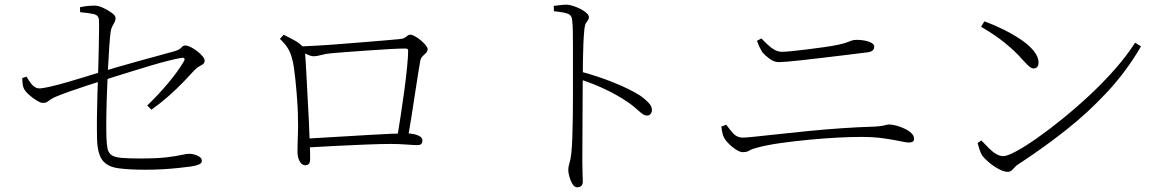

<svg xmlns="http://www.w3.org/2000/svg" viewBox="-20 -765 5000 819"><path d="M602 -41Q529 -41 483.5 -47.5Q438 -54 417 -81.5Q396 -109 394 -171Q393 -214 393.5 -264Q394 -314 395.5 -360Q397 -406 398 -437Q399 -469 400 -504Q401 -539 401.5 -573Q402 -607 402.5 -635Q403 -663 402 -680Q401 -700 379.5 -705Q358 -710 322 -713L321 -734Q337 -738 354 -739.5Q371 -741 385 -741Q399 -741 420 -731.5Q441 -722 457 -710Q473 -698 473 -688Q473 -678 468.5 -670Q464 -662 459 -652.5Q454 -643 452 -630Q449 -607 446 -564.5Q443 -522 440.5 -469.5Q438 -417 436 -362.5Q434 -308 433.5 -260Q433 -212 434 -178Q435 -148 439 -130Q443 -112 456.5 -103Q470 -94 499 -91.5Q528 -89 578 -89Q650 -89 691 -94Q732 -99 753.5 -104Q775 -109 788 -109Q798 -109 810.5 -105.5Q823 -102 832 -95.5Q841 -89 841 -78Q841 -69 828.5 -63.5Q816 -58 796 -55Q774 -52 741.5 -48.5Q709 -45 673 -43Q637 -41 602 -41ZM608 -315Q657 -362 698.5 -412Q740 -462 763 -501Q769 -511 766.5 -515.5Q764 -520 753 -518Q734 -515 700 -506.5Q666 -498 625.5 -486Q585 -474 543.5 -461Q502 -448 466 -437Q430 -426 407 -418Q381 -410 346.5 -398.5Q312 -387 277.5 -375Q243 -363 217 -352Q201 -345 193.5 -339Q186 -333 180 -329.5Q174 -326 161 -326Q153 -326 136 -336.5Q119 -347 103.5 -361Q88 -375 82 -387Q78 -395 76.5 -407.5Q75 -420 75 -432L93 -438Q107 -414 119.5 -401Q132 -388 148 -388Q162 -388 194.5 -395.5Q227 -403 267 -414.5Q307 -426 344 -437.5Q381 -449 404 -456Q433 -465 476 -477.5Q519 -490 566 -503Q613 -516 655.5 -527.5Q698 -539 726 -547Q746 -553 753.5 -562Q761 -571 770 -571Q780 -571 794 -564Q808 -557 821.5 -546.5Q835 -536 844 -525Q853 -514 853 -506Q853 -497 846.5 -492Q840 -487 829.5 -481.5Q819 -476 807 -463Q791 -445 763 -416Q735 -387 700 -356Q665 -325 626 -297Z M1673 -170Q1680 -212 1688.5 -267Q1697 -322 1704.5 -377.5Q1712 -433 1716.5 -479Q1721 -525 1721 -549Q1721 -558 1710 -558Q1684 -558 1640 -555.5Q1596 -553 1547 -549.5Q1498 -546 1457 -543Q1416 -540 1395 -538Q1370 -536 1351 -530.5Q1332 -525 1318 -525Q1307 -525 1288.5 -533.5Q1270 -542 1263 -547V-567Q1288 -568 1334.5 -570.5Q1381 -573 1435.5 -577.5Q1490 -582 1542 -586Q1594 -590 1632 -593.5Q1670 -597 1682 -598Q1698 -599 1705.5 -603.5Q1713 -608 1718 -612.5Q1723 -617 1730 -617Q1738 -617 1750.5 -610Q1763 -603 1775 -593Q1787 -583 1795.5 -572.5Q1804 -562 1804 -556Q1804 -546 1797.5 -539.5Q1791 -533 1783.5 -526Q1776 -519 1773 -507Q1770 -491 1764 -453.5Q1758 -416 1750.5 -367Q1743 -318 1735 -266.5Q1727 -215 1719 -170ZM1281 -60Q1274 -60 1266.5 -66.5Q1259 -73 1254 -86.5Q1249 -100 1249 -119Q1249 -128 1249.5 -151.5Q1250 -175 1251 -203Q1252 -231 1251 -254Q1251 -279 1249.5 -308Q1248 -337 1245.5 -367Q1243 -397 1240 -425.5Q1237 -454 1233.5 -478Q1230 -502 1225 -518Q1218 -544 1205 -563.5Q1192 -583 1174 -599L1190 -617Q1216 -604 1236 -593Q1256 -582 1275 -563Q1279 -559 1279.5 -555Q1280 -551 1281 -543Q1282 -531 1284 -501Q1286 -471 1288 -430Q1290 -389 1292.5 -342.5Q1295 -296 1297.5 -249Q1300 -202 1301 -162Q1302 -138 1302.5 -122.5Q1303 -107 1303 -88Q1303 -72 1297.5 -66Q1292 -60 1281 -60ZM1274 -173Q1312 -175 1361 -178Q1410 -181 1462.5 -184Q1515 -187 1564 -190Q1613 -193 1652 -194.5Q1691 -196 1713 -196Q1734 -196 1749.5 -192Q1765 -188 1773.5 -181.5Q1782 -175 1782 -167Q1782 -157 1777.5 -151.5Q1773 -146 1760 -146Q1747 -146 1713.5 -148.5Q1680 -151 1648 -151Q1606 -151 1543 -148.5Q1480 -146 1409.5 -142.5Q1339 -139 1274 -135Z M2442 34Q2430 34 2421.5 19.5Q2413 5 2408.5 -12.5Q2404 -30 2404 -39Q2404 -54 2409 -69Q2414 -84 2417 -111Q2420 -139 2421.5 -182Q2423 -225 2423.5 -273.5Q2424 -322 2424 -367Q2424 -412 2424 -443Q2424 -473 2424 -505.5Q2424 -538 2424 -569.5Q2424 -601 2423.5 -629Q2423 -657 2421 -676Q2420 -699 2403 -706Q2386 -713 2343 -717L2342 -740Q2360 -742 2372 -743.5Q2384 -745 2394 -745Q2409 -745 2425.5 -739.5Q2442 -734 2457.5 -726Q2473 -718 2482.5 -709Q2492 -700 2492 -692Q2492 -684 2488 -679Q2484 -674 2479.5 -666.5Q2475 -659 2473 -643Q2470 -615 2468.5 -577.5Q2467 -540 2466.5 -504Q2466 -468 2466 -442Q2466 -429 2465.5 -388.5Q2465 -348 2465 -293.5Q2465 -239 2464.5 -182Q2464 -125 2464 -78Q2464 -47 2465 -25.5Q2466 -4 2466 10Q2466 22 2459.5 28Q2453 34 2442 34ZM2739 -272Q2732 -272 2724.5 -276.5Q2717 -281 2707.5 -289.5Q2698 -298 2684.5 -309.5Q2671 -321 2651 -334Q2612 -360 2564 -383Q2516 -406 2459 -425V-459Q2531 -440 2600 -412Q2669 -384 2711 -357Q2730 -344 2745.5 -328Q2761 -312 2761 -296Q2761 -287 2755.5 -279.5Q2750 -272 2739 -272Z M3149 -116Q3139 -116 3127 -122.5Q3115 -129 3103.5 -138.5Q3092 -148 3083 -158Q3074 -168 3070 -175Q3065 -184 3062 -195.5Q3059 -207 3057 -225L3078 -233Q3092 -213 3108 -195.5Q3124 -178 3149 -178Q3160 -178 3199.5 -182Q3239 -186 3298 -192.5Q3357 -199 3427 -206Q3497 -213 3570.5 -218Q3644 -223 3711 -225Q3730 -226 3741.5 -228Q3753 -230 3760 -232Q3767 -234 3772 -234Q3786 -234 3804 -229Q3822 -224 3839 -216Q3856 -208 3867.5 -197Q3879 -186 3879 -174Q3879 -164 3873 -160.5Q3867 -157 3856 -157Q3846 -157 3818.5 -163Q3791 -169 3749 -175Q3707 -181 3652 -181Q3610 -181 3552.5 -178Q3495 -175 3432 -169Q3369 -163 3311.5 -155Q3254 -147 3213 -136Q3188 -130 3177 -123Q3166 -116 3149 -116ZM3303 -500Q3282 -500 3263 -514Q3244 -528 3232 -542Q3226 -552 3221 -562Q3216 -572 3209 -591L3228 -601Q3257 -570 3276.5 -557Q3296 -544 3315 -544Q3329 -544 3358.5 -547Q3388 -550 3424.5 -554.5Q3461 -559 3496 -564Q3531 -569 3555 -574Q3582 -580 3593.5 -584.5Q3605 -589 3613 -592Q3621 -595 3635 -595Q3646 -595 3658.5 -593.5Q3671 -592 3682.5 -588.5Q3694 -585 3701.5 -579.5Q3709 -574 3709 -566Q3709 -556 3702.5 -550Q3696 -544 3682 -542Q3628 -535 3577 -529Q3526 -523 3480.5 -517.5Q3435 -512 3398.5 -508Q3362 -504 3337.5 -502Q3313 -500 3303 -500Z M4278 -32Q4263 -32 4241 -43.5Q4219 -55 4199.5 -71.5Q4180 -88 4170 -101Q4163 -112 4157.5 -129.5Q4152 -147 4150 -155L4166 -166Q4183 -148 4198.5 -132.5Q4214 -117 4229.5 -108Q4245 -99 4260 -99Q4276 -99 4313.5 -119Q4351 -139 4402.5 -175Q4454 -211 4512 -258Q4570 -305 4628 -359Q4686 -413 4736.5 -470.5Q4787 -528 4822 -583L4847 -567Q4786 -462 4704 -373.5Q4622 -285 4525.5 -209Q4429 -133 4322 -63Q4315 -59 4308.5 -51.5Q4302 -44 4295 -38Q4288 -32 4278 -32ZM4388 -473Q4381 -473 4371.5 -480.5Q4362 -488 4342 -510Q4324 -531 4305.5 -548Q4287 -565 4267 -581.5Q4247 -598 4222 -615Q4197 -632 4165 -651L4179 -674Q4218 -660 4258.5 -640Q4299 -620 4333.5 -597Q4368 -574 4389 -548.5Q4410 -523 4410 -498Q4410 -485 4404 -479Q4398 -473 4388 -473Z"/></svg>

Font: Noto Serif SC ExtraLight
Style: Regular
Weight: 200
Designer: Ryoko NISHIZUKA 西塚涼子 (kana & ideographs); Frank Grießhammer (Latin, Greek & Cyrillic); Wenlong ZHANG 张文龙 (bopomofo); San
Foundry: Adobe
Version: Version 2.002-H1;hotconv 1.1.0;makeotfexe 2.6.0